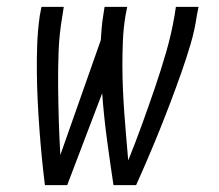

<svg xmlns="http://www.w3.org/2000/svg" viewBox="-20 -540 640 560"><path d="M111 0Q106 -40 102 -81Q98 -122 95 -163Q92 -204 90 -245Q88 -286 87.5 -327Q87 -368 88.5 -410Q90 -452 96 -494L101 -520H166L162 -494Q153 -443 151 -391.5Q149 -340 149.5 -289.5Q150 -239 151.5 -188.5Q153 -138 156 -88L274 -423Q275 -440 276.5 -458Q278 -476 281 -494L285 -520H351L346 -494Q340 -458 338.5 -422.5Q337 -387 337 -351.5Q337 -316 338.5 -281Q340 -246 342.5 -211Q345 -176 348 -141.5Q351 -107 354 -72Q375 -124 394 -176.5Q413 -229 431 -281.5Q449 -334 464.5 -387.5Q480 -441 489 -494L493 -520H559L554 -494Q548 -452 535.5 -410Q523 -368 508.5 -327Q494 -286 478.5 -245Q463 -204 446.5 -163Q430 -122 412.5 -81Q395 -40 377 0H311Q301 -66 292 -133Q283 -200 278 -268L176 0Z"/></svg>

Font: Iosevka SS04 Light Extended
Style: Italic
Weight: 300
Width: 7
Italic angle: -9°
Monospace: yes
Designer: Belleve Invis
Foundry: Belleve Invis
Version: Version 19.0.0; ttfautohint (v1.8.4)